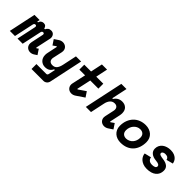

<svg xmlns="http://www.w3.org/2000/svg" viewBox="171 -1913 3312 3312"><g transform="rotate(45 1827.0 -257.0)"><path d="M431 -348Q433 -356 433 -362Q433 -390 406 -390Q390 -390 382 -379.5Q374 -369 371 -354L295 0H169L243 -348Q245 -358 245 -362Q245 -390 219 -390Q190 -390 183 -354L107 0H-18L87 -496H213L203 -448H221Q229 -479 251 -494.5Q273 -510 301 -510Q334 -510 351 -492Q368 -474 373 -448H391Q402 -475 424.5 -492.5Q447 -510 483 -510Q525 -510 547.5 -483Q570 -456 570 -418Q570 -411 569.5 -405.5Q569 -400 567 -392L508 -119L518 -112L552 -136L615 -42L570 -12Q550 2 529.5 8Q509 14 489 14Q467 14 447.5 6.5Q428 -1 413 -15Q398 -29 389.5 -49.5Q381 -70 381 -96Q381 -110 385 -130Z M840 -208Q838 -201 837 -193Q836 -185 836 -177Q836 -139 858 -119.5Q880 -100 918 -100Q972 -100 1001 -135Q1030 -170 1044 -236L1099 -496H1225L1094 122Q1087 156 1061 178Q1035 200 1001 200H711V80H950Q977 80 983 50L1009 -72H991Q969 -27 935 -6.5Q901 14 850 14Q820 14 794 3.5Q768 -7 748 -26.5Q728 -46 716.5 -74.5Q705 -103 705 -140Q705 -165 711 -192L750 -377L740 -384L680 -342L617 -436L690 -485Q709 -498 729 -504Q749 -510 769 -510Q791 -510 811 -502.5Q831 -495 846 -481.5Q861 -468 870 -448.5Q879 -429 879 -404Q879 -390 876 -374Z M1442 -376H1302V-496H1468L1514 -714H1640L1594 -496H1766V-376H1568L1512 -119L1522 -112L1656 -204L1719 -110L1574 -12Q1536 14 1493 14Q1471 14 1451 6.5Q1431 -1 1416 -15Q1401 -29 1392 -49Q1383 -69 1383 -94Q1383 -102 1384 -108.5Q1385 -115 1387 -126Z M2221 -288Q2223 -299 2224 -305.5Q2225 -312 2225 -320Q2225 -356 2204 -376Q2183 -396 2147 -396Q2096 -396 2063.5 -360Q2031 -324 2018 -264L1962 0H1836L1988 -714H2114L2053 -428H2071Q2122 -510 2217 -510Q2279 -510 2318.5 -473Q2358 -436 2358 -365Q2358 -351 2356 -336.5Q2354 -322 2351 -306L2311 -119L2321 -112L2385 -156L2448 -62L2373 -12Q2335 14 2292 14Q2270 14 2250 6.5Q2230 -1 2215 -15Q2200 -29 2191 -49Q2182 -69 2182 -94Q2182 -107 2186 -126Z M3006 -310Q3006 -240 2986 -180.5Q2966 -121 2927 -78Q2888 -35 2829.5 -10.5Q2771 14 2694 14Q2650 14 2611.5 1Q2573 -12 2544 -37.5Q2515 -63 2498 -100Q2481 -137 2481 -184Q2481 -261 2505 -321.5Q2529 -382 2570.5 -424Q2612 -466 2668.5 -488Q2725 -510 2790 -510Q2837 -510 2877 -495.5Q2917 -481 2945.5 -455Q2974 -429 2990 -392Q3006 -355 3006 -310ZM2713 -104Q2749 -105 2779.5 -120Q2810 -135 2831.5 -159.5Q2853 -184 2865 -217Q2877 -250 2877 -287Q2877 -339 2849 -365.5Q2821 -392 2774 -392Q2738 -392 2708 -376.5Q2678 -361 2656 -335.5Q2634 -310 2622 -277Q2610 -244 2610 -208Q2610 -157 2638 -130.5Q2666 -104 2713 -104Z M3382 -396Q3371 -396 3359.5 -393.5Q3348 -391 3338 -386Q3328 -381 3321.5 -372.5Q3315 -364 3315 -352Q3315 -331 3339 -321Q3363 -311 3421 -304Q3486 -296 3526 -264.5Q3566 -233 3566 -174Q3566 -86 3504.5 -36Q3443 14 3334 14Q3279 14 3239.5 -2Q3200 -18 3174.5 -42Q3149 -66 3136 -95Q3123 -124 3122 -150L3246 -180Q3249 -147 3274 -123.5Q3299 -100 3350 -100Q3385 -100 3411 -111Q3437 -122 3437 -150Q3437 -171 3417 -183.5Q3397 -196 3343 -201Q3271 -207 3228.5 -242Q3186 -277 3186 -335Q3186 -377 3203.5 -410Q3221 -443 3250 -465Q3279 -487 3317.5 -498.5Q3356 -510 3398 -510Q3450 -510 3485 -496Q3520 -482 3542 -461Q3564 -440 3574.5 -415.5Q3585 -391 3588 -370L3466 -338Q3462 -365 3441 -380.5Q3420 -396 3382 -396Z"/></g></svg>

Font: Space Mono
Style: Bold Italic
Weight: 700
Italic angle: -12°
Monospace: yes
Designer: Colophon Foundry / Benjamin Critton
Foundry: Colophon Foundry
Version: Version 1.000;PS 1.000;hotconv 1.0.81;makeotf.lib2.5.63406